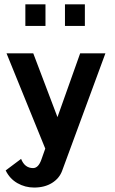

<svg xmlns="http://www.w3.org/2000/svg" viewBox="-20 -678 524 876"><path d="M460.9 -434.6H345.7L242.2 -143.6L131.8 -434.6H9.8L186.5 0L168.9 49.8Q155.3 88.9 130.9 88.9Q92.8 88.9 76.2 46.9L5.9 99.6Q24.4 137.7 59.6 157.7Q94.7 177.7 135.7 177.7Q183.6 177.7 217.3 156.7Q251 135.7 263.7 100.6ZM276.4 -559.6V-658.2H367.2V-559.6ZM95.7 -559.6V-658.2H187.5V-559.6Z"/></svg>

Font: Namkio Khamti
Style: Bold
Weight: 700
Designer: Debbi Hosken
Foundry: SIL International
Version: Version 3.917